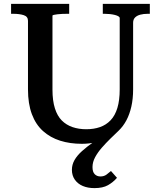

<svg xmlns="http://www.w3.org/2000/svg" viewBox="-20 -730 828 988"><path d="M535 -47 532 -19Q504 -5 470.5 2.5Q437 10 401 10Q340 10 289.5 -6Q239 -22 201.5 -55.5Q164 -89 144 -142.5Q124 -196 124 -270V-623Q124 -645 102 -652Q80 -659 48 -659H37V-710H336V-659H327Q315 -659 301 -658.5Q287 -658 275.5 -656.5Q264 -655 257 -653.5Q250 -652 250 -649V-269Q250 -212 262.5 -172.5Q275 -133 298 -110Q321 -87 353 -76Q385 -65 424 -65Q463 -65 494.5 -76Q526 -87 549 -111Q572 -135 584 -174.5Q596 -214 596 -270V-637Q596 -642 589.5 -646Q583 -650 571.5 -653Q560 -656 546 -657.5Q532 -659 519 -659H509V-710H751V-659H740Q719 -659 702 -654.5Q685 -650 675 -640Q665 -630 665 -613V-270Q665 -222 656 -182Q647 -142 630.5 -111Q614 -80 590 -57Q571 -39 548 -16.5Q525 6 504 30Q483 54 469.5 79Q456 104 456 130Q456 155 467.5 166.5Q479 178 497 178Q515 178 528 168.5Q541 159 551 150L582 185Q562 208 535.5 223Q509 238 466 238Q432 238 406 227Q380 216 365 194.5Q350 173 350 144Q350 117 363.5 93.5Q377 70 402 47.5Q427 25 460.5 1.5Q494 -22 535 -47Z"/></svg>

Font: Roboto Serif 36pt Medium
Style: Regular
Weight: 500
Designer: Greg Gazdowicz
Foundry: Commercial Type
Version: Version 1.008